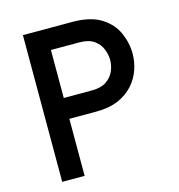

<svg xmlns="http://www.w3.org/2000/svg" viewBox="-105 -792 825 885"><g transform="rotate(-15 308.0 -350.0)"><path d="M83.5 0V-700H319Q405 -700 455.5 -668.5Q506 -637 528 -587.8Q550 -538.5 550 -486Q550 -449 537.2 -411.2Q524.5 -373.5 496.8 -342Q469 -310.5 425.2 -291.2Q381.5 -272 319 -272H190.5V0ZM190.5 -371.5H325Q368 -371.5 393.8 -388.8Q419.5 -406 431 -432.2Q442.5 -458.5 442.5 -486Q442.5 -510.5 432.2 -537Q422 -563.5 396.5 -582Q371 -600.5 325 -600.5H190.5Z"/></g></svg>

Font: Overpass Mono Light SemiBold
Style: Regular
Weight: 600
Monospace: yes
Version: Version 4.000